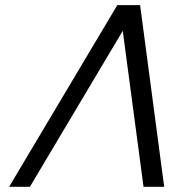

<svg xmlns="http://www.w3.org/2000/svg" viewBox="-20 -720 663 740"><path d="M453.1 -601.1 95.2 0H15.1L432.1 -700.2H520L612.8 0H533.2Z"/></svg>

Font: Pfennig
Style: Italic
Weight: 500
Italic angle: -13°
Version: Version 20120410 ; ttfautohint (v0.8)